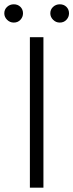

<svg xmlns="http://www.w3.org/2000/svg" viewBox="-40 -873 341 893"><path d="M99 0V-700H162V0ZM24 -768Q6 -768 -7 -781Q-20 -794 -20 -811Q-20 -829 -7 -841Q6 -853 24 -853Q43 -853 55 -841Q67 -829 67 -811Q67 -794 55 -781Q43 -768 24 -768ZM238 -768Q220 -768 207 -781Q194 -794 194 -811Q194 -829 207 -841Q220 -853 238 -853Q257 -853 269 -841Q281 -829 281 -811Q281 -794 269 -781Q257 -768 238 -768Z"/></svg>

Font: REM Medium ExtraLight
Style: Regular
Weight: 250
Version: Version 1.005;gftools[0.9.28]